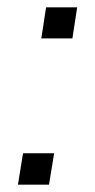

<svg xmlns="http://www.w3.org/2000/svg" viewBox="-20 -505 259 525"><path d="M93 -400 106 -485H191L178 -400ZM29 0 43 -86H128L114 0Z"/></svg>

Font: Nunito Sans Light
Style: Italic
Weight: 300
Italic angle: -9°
Designer: Vernon Adams
Foundry: Vernon Adams
Version: Version 3.006; ttfautohint (v1.8.3)